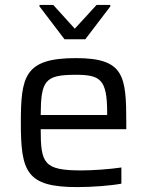

<svg xmlns="http://www.w3.org/2000/svg" viewBox="-20 -755 600 783"><path d="M243 -595H328L430 -729V-735H374L285 -638L197 -735H141V-729ZM495 -228V-255C495 -446 486 -518 290 -518C80 -518 65 -444 65 -254C65 -54 88 8 295 8C357 8 433 2 475 -6V-72C428 -65 360 -60 312 -60C158 -60 146 -89 146 -228ZM288 -450C388 -450 417 -433 417 -296V-286H146C147 -425 162 -450 288 -450Z"/></svg>

Font: Saira UNSAM
Style: Regular
Weight: 400
Designer: Hector Gatti with collaboration of the Omnibus-Type team
Foundry: Omnibus-Type
Version: Version 0.072;PS 000.072;hotconv 1.0.88;makeotf.lib2.5.64775